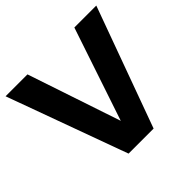

<svg xmlns="http://www.w3.org/2000/svg" viewBox="-174 -892 1072 1072"><g transform="rotate(-45 362.0 -356.0)"><path d="M460.9 0H263.2L3.9 -711.9H176.8L361.8 -160.2L546.9 -711.9H720.2Z"/></g></svg>

Font: Creato Display ExtraBold
Style: Regular
Weight: 800
Version: Version 1.000